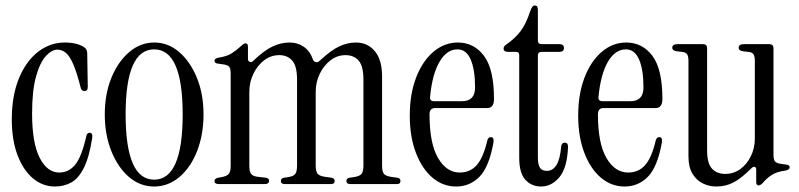

<svg xmlns="http://www.w3.org/2000/svg" viewBox="-20 -671 2914 700"><path d="M180 9Q136 9 100.5 -20.5Q65 -50 44 -105Q23 -160 23 -236Q23 -321 48.5 -384Q74 -447 118 -481.5Q162 -516 216 -516Q262 -516 288 -498Q298 -491 298 -476L300 -354Q300 -339 288 -339Q277 -339 274 -352Q260 -407 247 -437Q234 -467 220 -478.5Q206 -490 189 -490Q169 -490 147.5 -467Q126 -444 111.5 -392.5Q97 -341 97 -257Q97 -150 124.5 -96Q152 -42 196 -42Q231 -42 254.5 -71Q278 -100 295 -176Q298 -187 307 -187Q319 -187 316 -167Q305 -97 285.5 -58.5Q266 -20 239.5 -5.5Q213 9 180 9Z M542 9Q491 9 450.5 -25.5Q410 -60 386 -120Q362 -180 362 -254Q362 -328 386 -387Q410 -446 451 -481Q492 -516 542 -516Q593 -516 633.5 -481Q674 -446 698 -387Q722 -328 722 -254Q722 -180 698.5 -120Q675 -60 634 -25.5Q593 9 542 9ZM542 -16Q646 -16 646 -254Q646 -491 542 -491Q438 -491 438 -254Q438 -16 542 -16Z M777 0Q762 0 762 -11Q762 -20 775 -23L787 -25Q808 -29 814.5 -37.5Q821 -46 821 -67V-403Q821 -421 815.5 -427.5Q810 -434 796 -436L775 -439Q762 -440 762 -450Q762 -458 778 -461Q809 -466 825.5 -477Q842 -488 860 -504Q869 -513 875 -513Q884 -513 884 -501V-456Q884 -449 890 -445.5Q896 -442 903 -449Q944 -488 974.5 -502Q1005 -516 1036 -516Q1065 -516 1087.5 -500.5Q1110 -485 1121 -454Q1124 -446 1131.5 -444.5Q1139 -443 1146 -450Q1187 -488 1217 -502Q1247 -516 1278 -516Q1320 -516 1346.5 -484.5Q1373 -453 1373 -392V-67Q1373 -46 1379.5 -37.5Q1386 -29 1407 -26L1429 -23Q1440 -21 1440 -11Q1440 0 1428 0H1257Q1243 0 1243 -11Q1243 -21 1254 -23L1268 -25Q1291 -28 1298 -37Q1305 -46 1305 -67V-381Q1305 -430 1287.5 -450Q1270 -470 1240 -470Q1210 -470 1185.5 -451.5Q1161 -433 1146 -402.5Q1131 -372 1131 -335V-67Q1131 -46 1138 -37.5Q1145 -29 1167 -26L1189 -23Q1200 -21 1200 -11Q1200 0 1188 0H1018Q1004 0 1004 -11Q1004 -21 1015 -23L1029 -25Q1050 -28 1056.5 -37Q1063 -46 1063 -67V-381Q1063 -430 1045.5 -450Q1028 -470 998 -470Q968 -470 943.5 -451.5Q919 -433 904 -402.5Q889 -372 889 -335V-67Q889 -46 895.5 -37Q902 -28 923 -26L950 -23Q961 -21 961 -12Q961 0 946 0Z M1643 9Q1595 9 1557 -23Q1519 -55 1496.5 -113.5Q1474 -172 1474 -249Q1474 -328 1497 -388Q1520 -448 1560 -482Q1600 -516 1649 -516Q1708 -516 1744.5 -467.5Q1781 -419 1781 -310Q1781 -277 1756 -277H1566Q1546 -277 1546 -254Q1546 -148 1577 -95Q1608 -42 1656 -42Q1694 -42 1718 -69Q1742 -96 1757 -160Q1760 -171 1770 -171Q1782 -171 1779 -151Q1763 -62 1728 -26.5Q1693 9 1643 9ZM1563 -302H1664Q1712 -302 1712 -352Q1712 -417 1696 -454Q1680 -491 1648 -491Q1609 -491 1582.5 -446Q1556 -401 1548 -318Q1546 -302 1563 -302Z M1953 9Q1918 9 1895.5 -15.5Q1873 -40 1873 -96V-470Q1873 -482 1861 -482H1832Q1816 -482 1816 -494Q1816 -502 1825 -508Q1858 -531 1878 -557.5Q1898 -584 1913 -630Q1920 -651 1930 -651Q1941 -651 1941 -635V-524Q1941 -510 1955 -510H2020Q2036 -510 2036 -496Q2036 -482 2020 -482H1955Q1941 -482 1941 -468V-95Q1941 -73 1948 -60.5Q1955 -48 1974 -48Q1995 -48 2008.5 -69Q2022 -90 2026 -137Q2028 -151 2039 -151Q2051 -151 2051 -136Q2048 -59 2019.5 -25Q1991 9 1953 9Z M2257 9Q2209 9 2171 -23Q2133 -55 2110.5 -113.5Q2088 -172 2088 -249Q2088 -328 2111 -388Q2134 -448 2174 -482Q2214 -516 2263 -516Q2322 -516 2358.5 -467.5Q2395 -419 2395 -310Q2395 -277 2370 -277H2180Q2160 -277 2160 -254Q2160 -148 2191 -95Q2222 -42 2270 -42Q2308 -42 2332 -69Q2356 -96 2371 -160Q2374 -171 2384 -171Q2396 -171 2393 -151Q2377 -62 2342 -26.5Q2307 9 2257 9ZM2177 -302H2278Q2326 -302 2326 -352Q2326 -417 2310 -454Q2294 -491 2262 -491Q2223 -491 2196.5 -446Q2170 -401 2162 -318Q2160 -302 2177 -302Z M2591 9Q2566 9 2543 -2Q2520 -13 2505 -37Q2490 -61 2490 -101V-449Q2490 -467 2484.5 -474Q2479 -481 2465 -482L2448 -484Q2431 -486 2431 -497Q2431 -510 2450 -510H2543Q2558 -510 2558 -495V-122Q2558 -76 2575.5 -56.5Q2593 -37 2624 -37Q2655 -37 2679 -54.5Q2703 -72 2717.5 -101.5Q2732 -131 2732 -166V-449Q2732 -467 2726.5 -474Q2721 -481 2707 -482L2690 -484Q2673 -486 2673 -497Q2673 -510 2692 -510H2785Q2800 -510 2800 -495V-107Q2800 -89 2805.5 -82.5Q2811 -76 2825 -74L2846 -71Q2859 -70 2859 -61Q2859 -52 2843 -49Q2812 -45 2793.5 -33Q2775 -21 2761 -4Q2752 5 2746 5Q2737 5 2737 -7V-53Q2737 -61 2731.5 -62.5Q2726 -64 2720 -58Q2683 -21 2654.5 -6Q2626 9 2591 9Z"/></svg>

Font: Instrument Serif
Style: Regular
Weight: 400
Designer: Rodrigo Fuenzalida
Foundry: fragTYPE
Version: Version 1.000; ttfautohint (v1.8.4.7-5d5b);gftools[0.9.27]